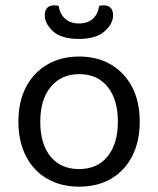

<svg xmlns="http://www.w3.org/2000/svg" viewBox="-20 -687 593 720"><path d="M504 -231Q504 -157 476 -102Q448 -47 397 -17Q346 13 277 13Q208 13 156.5 -17Q105 -47 77 -102Q49 -157 49 -231Q49 -306 77.5 -360.5Q106 -415 157.5 -445Q209 -475 277 -475Q345 -475 396 -445Q447 -415 475.5 -360.5Q504 -306 504 -231ZM277 -409Q210 -409 170.5 -361.5Q131 -314 131 -231Q131 -147 169.5 -100Q208 -53 277 -53Q345 -53 383.5 -100.5Q422 -148 422 -231Q422 -314 383.5 -361.5Q345 -409 277 -409ZM276 -599Q308 -599 327.5 -616Q347 -633 352 -665Q356 -666 360 -666.5Q364 -667 369 -667Q385 -667 394.5 -658Q404 -649 404 -629Q404 -598 372 -569.5Q340 -541 276 -541Q210 -541 179 -569.5Q148 -598 148 -629Q148 -649 157.5 -658Q167 -667 183 -667Q188 -667 192.5 -666.5Q197 -666 200 -665Q205 -633 225 -616Q245 -599 276 -599Z"/></svg>

Font: Baloo Bhaina 2
Style: Regular
Weight: 400
Designer: Yesha Goshar, Manish Minz, Shuchita Grover and Ek Type
Foundry: Ek Type
Version: Version 1.700